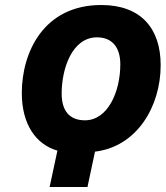

<svg xmlns="http://www.w3.org/2000/svg" viewBox="-20 -744 664 766"><path d="M178 2H329L359 -139C527 -159 621 -320 621 -484C621 -632 541 -724 384 -724C154 -724 67 -535 67 -373C67 -248 123 -168 209 -143ZM319 -264C258 -264 226 -301 226 -371C226 -469 267 -595 367 -595C426 -595 460 -557 460 -487C460 -378 410 -264 319 -264Z"/></svg>

Font: Noto Sans Display SemiCondensed Extra
Style: Italic
Weight: 800
Width: 4
Italic angle: -12°
Designer: Monotype Design Team
Foundry: Monotype Imaging Inc.
Version: Version 1.900